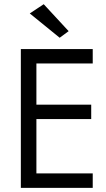

<svg xmlns="http://www.w3.org/2000/svg" viewBox="-20 -902 509 922"><path d="M80.1 -666.5H425.3V-597.2H154.8V-399.4H418V-330.1H154.8V-69.3H425.3V0H80.1ZM189.9 -881.8 309.6 -752.4 266.6 -720.7 123 -837.4Z"/></svg>

Font: NMS Futura Pro Book
Style: Regular
Weight: 400
Designer: Blend3rman
Version: Version 0.1